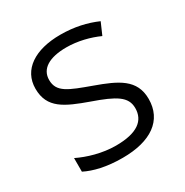

<svg xmlns="http://www.w3.org/2000/svg" viewBox="-134 -651 740 770"><g transform="rotate(-30 236.0 -266.5)"><path d="M426 -143C426 -234 357 -265 260 -300C164 -335 118 -351 118 -408C118 -459 163 -487 243 -487C296 -487 349 -473 391 -454L415 -509C367 -530 312 -543 247 -543C130 -543 53 -493 53 -405C53 -314 119 -286 219 -250C319 -215 361 -191 361 -138C361 -81 319 -46 219 -46C156 -46 93 -65 48 -87V-24C88 -4 143 10 218 10C349 10 426 -44 426 -143Z"/></g></svg>

Font: Noto Sans Thaana Light
Style: Regular
Weight: 300
Designer: David Williams
Foundry: Google Inc.
Version: Version 3.001